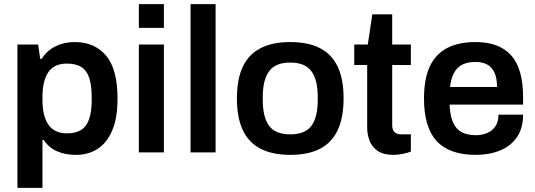

<svg xmlns="http://www.w3.org/2000/svg" viewBox="-20 -743 2609 936"><path d="M65 173V-526H166L176 -456H183Q209 -497 251 -517.5Q293 -538 344 -538Q441 -538 497 -472Q553 -406 553 -262Q553 -168 527 -107Q501 -46 455.5 -17Q410 12 351 12Q297 12 257 -6Q217 -24 193 -61H187V173ZM306 -93Q373 -93 400 -133Q427 -173 427 -255V-269Q427 -325 415.5 -361.5Q404 -398 377.5 -415.5Q351 -433 306 -433Q244 -433 215.5 -391Q187 -349 187 -269V-257Q187 -218 194 -187.5Q201 -157 215.5 -136Q230 -115 252.5 -104Q275 -93 306 -93Z M657 -607V-723H779V-607ZM657 0V-526H779V0Z M909 0V-723H1031V0Z M1395 12Q1309 12 1251 -17.5Q1193 -47 1164 -108Q1135 -169 1135 -263Q1135 -358 1164 -418.5Q1193 -479 1251 -508.5Q1309 -538 1395 -538Q1482 -538 1539.5 -508.5Q1597 -479 1626 -418.5Q1655 -358 1655 -263Q1655 -169 1626 -108Q1597 -47 1539.5 -17.5Q1482 12 1395 12ZM1395 -88Q1467 -88 1498 -129.5Q1529 -171 1529 -256V-270Q1529 -354 1498 -396Q1467 -438 1395 -438Q1323 -438 1292 -396Q1261 -354 1261 -270V-256Q1261 -171 1292 -129.5Q1323 -88 1395 -88Z M1898 12Q1849 12 1821 -7.5Q1793 -27 1781.5 -57.5Q1770 -88 1770 -120V-426H1707V-526H1773L1795 -673H1892V-526H1983V-426H1892V-132Q1892 -111 1903 -99.5Q1914 -88 1936 -88H1983V-4Q1968 2 1943.5 7Q1919 12 1898 12Z M2299 12Q2172 12 2109.5 -54.5Q2047 -121 2047 -263Q2047 -358 2075 -418.5Q2103 -479 2159 -508.5Q2215 -538 2299 -538Q2413 -538 2471.5 -473.5Q2530 -409 2530 -269V-233H2172Q2174 -159 2203.5 -121.5Q2233 -84 2300 -84Q2331 -84 2356 -95Q2381 -106 2395.5 -128Q2410 -150 2410 -184H2530Q2530 -117 2499.5 -73.5Q2469 -30 2417 -9Q2365 12 2299 12ZM2174 -319H2403Q2403 -363 2390 -390Q2377 -417 2354 -429Q2331 -441 2299 -441Q2240 -441 2210.5 -411Q2181 -381 2174 -319Z"/></svg>

Font: Archivo Variable SemiBold
Style: Regular
Weight: 600
Designer: Hector Gatti
Foundry: Omnibus-Type
Version: Version 2.001